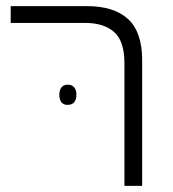

<svg xmlns="http://www.w3.org/2000/svg" viewBox="-20 -608 567 628"><path d="M387 0V-401Q387 -474 353 -503.5Q319 -533 259 -533H15V-588H264Q353 -588 399 -545.5Q445 -503 445 -411V0ZM174 -298Q174 -313 181 -322Q188 -331 201 -331Q216 -331 223 -322Q230 -313 230 -298Q230 -283 223 -274Q216 -265 201 -265Q187 -265 180.5 -274Q174 -283 174 -298Z"/></svg>

Font: Noto Sans Hebrew Light
Style: Regular
Weight: 300
Designer: Monotype Design Team
Foundry: Monotype Imaging Inc.
Version: Version 2.003